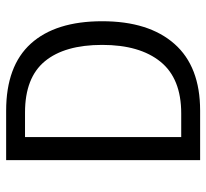

<svg xmlns="http://www.w3.org/2000/svg" viewBox="-44 -654 697 650"><g transform="rotate(-90 305.0 -328.5)"><path d="M88.4 0V-656.7H255.4Q407.2 -656.7 482.9 -573Q558.6 -489.3 558.6 -331.5Q558.6 -173.8 481.9 -86.9Q405.3 0 255.9 0ZM166.5 -64H246.6Q364.7 -64 421.6 -134.3Q478.5 -204.6 478.5 -331.5Q478.5 -458.5 423.1 -525.6Q367.7 -592.8 249.5 -592.8H166.5Z"/></g></svg>

Font: Varta Light
Style: Regular
Weight: 400
Version: Version 1.004